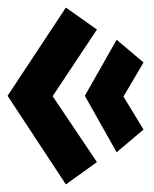

<svg xmlns="http://www.w3.org/2000/svg" viewBox="-26 -471 406 507"><path d="M148 -451 230 -393 113 -217 230 -43 148 16 -6 -218ZM282 -366 353 -306 300 -216 353 -129 282 -69 198 -218Z"/></svg>

Font: Podkova ExtraBold
Style: Regular
Weight: 800
Designer: Ilya Yudin
Foundry: Cyreal (www.cyreal.org)
Version: Version 2.103